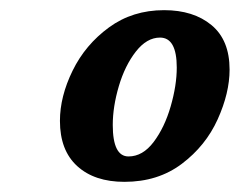

<svg xmlns="http://www.w3.org/2000/svg" viewBox="-20 -739 472 378"><path d="M98 -501Q98 -549 123 -600Q148 -651 194.5 -685Q241 -719 303 -719Q361 -719 396.5 -689.5Q432 -660 432 -602Q432 -556 408.5 -504Q385 -452 338 -416.5Q291 -381 225 -381Q166 -381 132 -412Q98 -443 98 -501ZM328 -606Q328 -665 295 -665Q269 -665 247.5 -637.5Q226 -610 214 -569.5Q202 -529 202 -493Q202 -431 233 -431Q261 -431 282.5 -459.5Q304 -488 316 -529.5Q328 -571 328 -606Z"/></svg>

Font: Noto Serif CondExtraBold
Style: Italic
Weight: 800
Width: 3
Italic angle: -12°
Designer: Monotype Design Team
Foundry: Monotype Imaging Inc.
Version: Version 1.001